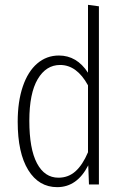

<svg xmlns="http://www.w3.org/2000/svg" viewBox="-20 -761 515 792"><path d="M388 -735V0H347L344 -79Q298 11 216 11Q140 11 96.5 -59.5Q53 -130 53 -259Q53 -342 74 -404Q95 -466 133.5 -499Q172 -532 223 -532Q297 -532 343 -461V-741ZM343 -133V-409Q297 -493 228 -493Q170 -493 135.5 -434.5Q101 -376 101 -263Q101 -147 132.5 -87.5Q164 -28 221 -28Q262 -28 291.5 -54.5Q321 -81 343 -133Z"/></svg>

Font: Fira Sans Extra Condensed ExtraLight
Style: Regular
Weight: 275
Width: 1
Designer: Carrois Corporate & Edenspiekermann AG
Foundry: Carrois Corporate GbR & Edenspiekermann AG
Version: Version 4.203